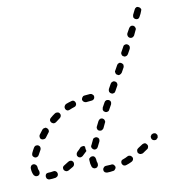

<svg xmlns="http://www.w3.org/2000/svg" viewBox="-74 -619 640 705"><g transform="rotate(-10 246.5 -267.0)"><path d="M300 16Q304 12 303 7Q303 5 301 3Q300 0 298 -1Q296 -3 294 -3Q291 -4 289 -3Q279 -2 269 -2Q264 -2 261 2Q257 6 257 11Q257 13 258 16Q259 18 261 20Q263 21 265 22Q268 23 270 23Q281 23 292 21Q297 21 300 16ZM84 7Q86 6 88 4Q89 2 90 -1Q90 -3 90 -6Q89 -11 85 -14Q81 -17 76 -16Q66 -14 57 -14Q52 -14 48 -11Q45 -7 45 -2Q45 1 46 3Q46 5 48 7Q50 9 52 10Q55 11 57 11Q68 11 80 9Q82 8 84 7ZM371 -7Q373 -11 371 -16Q370 -18 368 -20Q366 -22 364 -23Q361 -24 359 -24Q356 -24 354 -23Q345 -18 336 -15Q333 -14 331 -13Q330 -11 328 -9Q327 -6 327 -4Q327 -1 328 1Q330 6 334 8Q339 10 344 8Q354 5 364 0Q369 -2 371 -7ZM224 -1Q219 -3 217 -8Q213 -19 213 -32Q213 -35 213 -37Q214 -40 216 -41Q218 -43 220 -44Q222 -45 225 -45Q230 -46 234 -42Q237 -39 238 -33Q238 -24 241 -17Q241 -15 241 -13Q241 -11 241 -9Q239 -7 238 -4Q237 -3 236 -2Q234 -1 233 -1Q228 1 224 -1ZM155 -28Q156 -33 154 -37Q151 -42 146 -43Q141 -44 136 -41Q128 -36 120 -31Q115 -29 113 -24Q112 -19 114 -14Q117 -10 122 -8Q126 -7 131 -9Q140 -14 150 -20Q154 -23 155 -28ZM2 -15Q3 -13 5 -12Q7 -10 10 -9Q12 -9 14 -9Q17 -9 19 -10Q24 -13 25 -18Q26 -23 24 -28Q21 -33 21 -41Q21 -46 17 -50Q13 -54 8 -54Q6 -54 3 -53Q1 -52 -1 -50Q-2 -48 -3 -46Q-4 -44 -4 -41Q-4 -26 2 -15ZM432 -39Q433 -41 434 -44Q434 -46 434 -49Q433 -51 432 -53Q429 -58 424 -59Q419 -59 415 -57Q406 -51 398 -46Q393 -43 392 -38Q391 -33 393 -28Q395 -26 397 -25Q399 -23 401 -23Q404 -22 406 -23Q409 -23 411 -24Q420 -30 429 -36Q431 -37 432 -39ZM191 -52Q190 -51 187 -50Q185 -49 182 -49Q180 -49 178 -50Q175 -51 174 -53Q170 -57 171 -62Q171 -67 175 -71Q182 -77 189 -85Q191 -87 193 -87Q196 -88 198 -88Q200 -88 202 -88Q204 -87 206 -85Q206 -84 206 -83Q206 -75 208 -69Q208 -69 208 -69Q208 -68 208 -68Q207 -67 207 -67Q199 -59 191 -52ZM474 -70Q475 -73 475 -75Q476 -78 475 -80Q475 -82 473 -84Q470 -89 465 -89Q460 -90 456 -87H455Q453 -85 452 -83Q450 -81 450 -79Q450 -76 450 -74Q451 -71 452 -69Q455 -65 460 -64Q466 -63 470 -66V-67Q472 -68 474 -70ZM228 -81Q228 -79 229 -76Q230 -74 232 -72Q233 -71 236 -69Q240 -67 245 -69Q250 -71 252 -76Q256 -84 261 -94Q263 -99 262 -104Q260 -109 255 -111Q251 -113 246 -111Q241 -110 239 -105Q234 -95 230 -86Q228 -84 228 -81ZM10 -85Q12 -81 17 -78Q19 -77 21 -77Q24 -77 26 -78Q28 -79 30 -80Q32 -82 33 -84Q37 -92 43 -102Q45 -106 44 -111Q43 -116 38 -119Q34 -121 29 -120Q24 -119 21 -114Q15 -104 11 -95Q9 -90 10 -85ZM261 -141Q262 -136 267 -134Q271 -132 276 -133Q281 -135 284 -139L293 -158Q296 -162 294 -167Q293 -172 288 -175Q283 -177 279 -176Q274 -174 271 -169L262 -151Q259 -146 261 -141ZM48 -148Q48 -143 52 -140Q57 -137 62 -138Q67 -138 70 -142Q76 -150 82 -158Q86 -162 85 -167Q85 -172 81 -175Q79 -177 77 -178Q74 -179 72 -178Q70 -178 67 -177Q65 -176 63 -174Q57 -166 50 -157Q47 -153 48 -148ZM96 -203Q96 -198 99 -194Q103 -190 108 -189Q113 -189 117 -192Q125 -198 133 -204Q137 -207 138 -212Q139 -217 136 -221Q133 -226 127 -226Q122 -227 118 -224Q109 -218 101 -211Q97 -208 96 -203ZM294 -210Q293 -207 294 -205Q295 -203 296 -201Q298 -199 300 -198Q305 -195 310 -197Q315 -198 317 -203L327 -221Q328 -223 328 -226Q329 -228 328 -231Q327 -233 326 -235Q324 -237 322 -238Q317 -240 312 -239Q307 -237 305 -233L295 -215Q294 -212 294 -210ZM158 -244Q156 -239 158 -234Q160 -229 165 -227Q170 -226 174 -228Q183 -232 193 -235Q197 -236 200 -241Q202 -246 200 -251Q199 -255 194 -258Q189 -260 185 -258Q174 -255 164 -251Q160 -248 158 -244ZM232 -269Q230 -267 228 -265Q227 -263 226 -261Q225 -259 225 -256Q226 -251 230 -248Q234 -245 239 -245Q249 -246 259 -247Q264 -247 268 -251Q271 -254 271 -260Q271 -265 267 -268Q263 -272 258 -272Q247 -271 236 -270Q234 -270 232 -269ZM328 -268Q330 -263 334 -261Q336 -260 339 -259Q341 -259 344 -260Q346 -260 348 -262Q350 -264 351 -266L361 -284Q364 -289 362 -294Q361 -299 356 -301Q352 -304 347 -302Q342 -301 339 -296L329 -278Q327 -273 328 -268ZM362 -336Q362 -334 363 -331Q363 -329 365 -327Q366 -325 369 -324Q371 -323 373 -322Q376 -322 378 -323Q380 -324 382 -325Q384 -327 386 -329L396 -347Q397 -349 397 -352Q397 -354 397 -357Q396 -359 394 -361Q393 -363 390 -364Q388 -365 386 -366Q383 -366 381 -365Q379 -364 377 -363Q375 -361 374 -359L364 -341Q362 -339 362 -336ZM397 -394Q398 -389 403 -387Q407 -384 412 -386Q417 -387 420 -392L430 -410Q432 -415 431 -420Q429 -425 425 -427Q420 -430 415 -428Q410 -427 408 -422L398 -404Q395 -399 397 -394ZM431 -457Q432 -453 437 -450Q441 -448 446 -449Q451 -451 454 -455L463 -474Q466 -478 464 -483Q463 -488 458 -491Q453 -493 449 -492Q444 -490 441 -485L431 -467Q429 -462 431 -457ZM463 -526Q463 -523 463 -521Q464 -519 466 -517Q467 -515 470 -514Q474 -512 479 -513Q484 -515 486 -520Q492 -530 495 -539Q498 -544 496 -548Q494 -553 489 -555Q484 -558 480 -556Q475 -554 473 -549Q469 -541 464 -531Q463 -528 463 -526Z"/></g></svg>

Font: FRB American Cursive Guidelines Dashed
Style: Italic
Weight: 400
Italic angle: -25°
Version: Version 2.0;Modular Font Editor K font №1